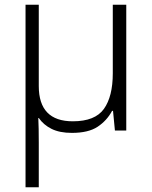

<svg xmlns="http://www.w3.org/2000/svg" viewBox="-20 -552 642 812"><path d="M514 -532V0H466L458 -83H454Q432 -42 393 -16Q354 10 284 10Q232 10 198 -7Q164 -24 144 -53H142Q143 -34 143.5 -7Q144 20 144 51V240H88V-532H144V-188Q144 -39 288 -39Q382 -39 419.5 -91.5Q457 -144 457 -242V-532Z"/></svg>

Font: BC Sans Light
Style: Regular
Weight: 300
Designer: Monotype Design Team
Foundry: Monotype Imaging Inc.
Version: Version 2.000;GOOG;noto-source:20170915:90ef993387c0